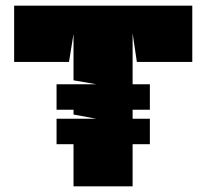

<svg xmlns="http://www.w3.org/2000/svg" viewBox="-20 -659 730 679"><path d="M449 0V-149H510V-239H449V-271H510V-361H449V-541L464 -440H660V-639H30V-440H224L240 -539V-375L321 -361H180V-271H240V-254L321 -239H180V-149H240V0Z"/></svg>

Font: Banana Brick
Style: Regular
Weight: 400
Designer: artmaker
Foundry: artmaker
Version: Version 4.000 2011 initial release